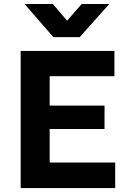

<svg xmlns="http://www.w3.org/2000/svg" viewBox="-20 -960 668 980"><path d="M85.5 0V-700H564V-571H233.5V-421H513.5V-301.5H233.5V-130.5H568V0ZM252.5 -770.5 105.5 -939.5H250L322.5 -854.5L397 -939.5H537.5L387 -770.5Z"/></svg>

Font: Geologica Roman SemiBold
Style: Regular
Weight: 600
Designer: Sindre Bremnes, Frode Helland
Foundry: Monokrom Skriftforlag AS
Version: Version 1.010;gftools[0.9.28]